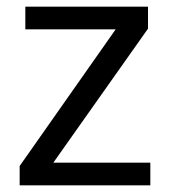

<svg xmlns="http://www.w3.org/2000/svg" viewBox="-20 -556 510 576"><path d="M431 0H39V-58L327 -468H56V-536H424V-470L140 -68H431Z"/></svg>

Font: Noto Sans Ol Chiki
Style: Regular
Weight: 400
Designer: Monotype Design Team, Lewis McGuffie
Foundry: Monotype Imaging Inc.
Version: Version 2.003